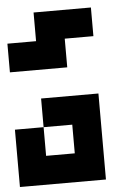

<svg xmlns="http://www.w3.org/2000/svg" viewBox="-53 -667 607 834"><g transform="rotate(-5 250.0 -250.0)"><path d="M375 -625V-500H250V-375H0V-500H125V-625ZM375 -250V125H0V-125H125V0H250V-125H125V-250Z"/></g></svg>

Font: Bytesized
Style: Regular
Weight: 400
Monospace: yes
Designer: baltdev
Version: Version 1.000